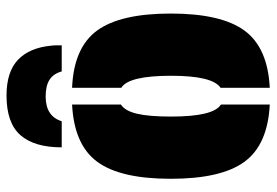

<svg xmlns="http://www.w3.org/2000/svg" viewBox="-146 -672 827 574"><g transform="rotate(-90 267.0 -384.5)"><path d="M292 9V-138Q328 -162 328 -286Q328 -413 292 -435V-582Q412 -577 463 -507.5Q514 -438 514 -287Q514 -136 463 -66.5Q412 3 292 9ZM242 -137V9Q122 3 71 -66.5Q20 -136 20 -287Q20 -438 71 -507Q122 -576 242 -582V-436Q223 -424 214.5 -388Q206 -352 206 -286Q206 -159 242 -137ZM419 -613H341Q334 -638 316 -649.5Q298 -661 266 -661Q207 -661 192 -613H114Q114 -695 150.5 -736.5Q187 -778 269 -778Q340 -778 376 -743.5Q412 -709 418 -644Q419 -637 419 -629Q419 -621 419 -613Z"/></g></svg>

Font: Protest Guerrilla
Style: Regular
Weight: 400
Designer: Octavio Pardo
Foundry: Ashler Design
Version: Version 2.005; ttfautohint (v1.8.4.7-5d5b)